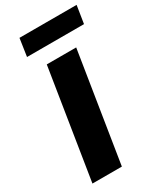

<svg xmlns="http://www.w3.org/2000/svg" viewBox="-224 -992 911 1074"><g transform="rotate(-30 231.5 -455.0)"><path d="M40 0 152 -705H342L230 0ZM77 -796 94 -910H463L445 -796Z"/></g></svg>

Font: Nunito Sans 8pt Black
Style: Italic
Weight: 900
Italic angle: -9°
Version: Version 3.101;gftools[0.9.27]